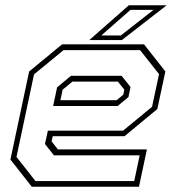

<svg xmlns="http://www.w3.org/2000/svg" viewBox="-20 -708 666 728"><path d="M526 -540 607 -437 576.5 -294.5 452 -191.5H180L175.5 -172L199.5 -141.5H537L507 0H100.5L19.5 -103L90.5 -437L215.5 -540ZM441 -420.5 475 -378 467 -340 426 -306H181.5L196.5 -377L249 -420.5ZM511 -518H221L109 -426L42.5 -113L114.5 -21.5H489L509.5 -119H184.5L150.5 -162L161.5 -212.5H446.5L556.5 -303L583 -427ZM427 -398.5H254.5L217.5 -368L209 -328H422L447.5 -349L451.5 -368ZM318.5 -556 468.5 -688H612L442 -556ZM364 -573.5H438L562 -670.5H474.5Z"/></svg>

Font: Tourney ExtraLight
Style: Italic
Weight: 250
Italic angle: -12°
Version: Version 1.015